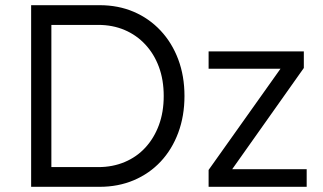

<svg xmlns="http://www.w3.org/2000/svg" viewBox="-20 -720 1246 740"><path d="M100 0V-700H364Q436 -700 495.5 -674.5Q555 -649 599 -602Q643 -555 667 -491Q691 -427 691 -350Q691 -273 667 -208.5Q643 -144 599.5 -97.5Q556 -51 496 -25.5Q436 0 364 0ZM178 -62 169 -76H359Q414 -76 460.5 -95.5Q507 -115 540.5 -151.5Q574 -188 592.5 -238Q611 -288 611 -350Q611 -412 592.5 -462Q574 -512 540 -548.5Q506 -585 460 -604.5Q414 -624 359 -624H166L178 -636ZM784 0V-65L1061 -455H784V-522H1151V-458L875 -68H1162V0Z"/></svg>

Font: Our Lexend Light
Style: Regular
Weight: 300
Designer: Bonnie Shaver-Troup, Thomas Jockin
Foundry: Lexend
Version: Version 1.007